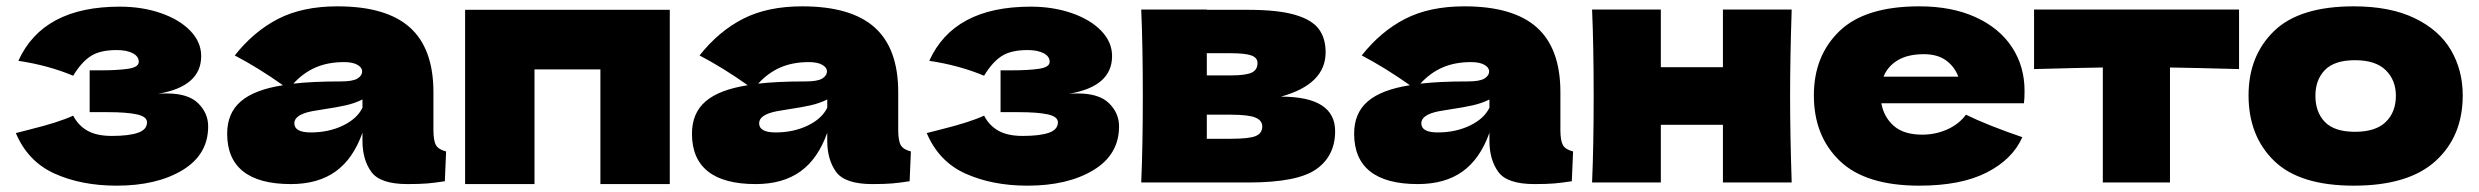

<svg xmlns="http://www.w3.org/2000/svg" viewBox="-20 -576 7823 606"><path d="M507 -281Q574 -281 605.5 -250Q637 -219 637 -177Q637 -88 556 -39Q475 10 348 10Q237 10 152.5 -28Q68 -66 30 -156L73 -167Q166 -190 211 -211Q227 -180 256 -163.5Q285 -147 333 -147Q387 -147 415.5 -157Q444 -167 444 -190Q444 -208 412 -215Q380 -222 320 -222H263V-354H297Q352 -354 385 -359Q418 -364 418 -381Q418 -398 399 -408Q380 -418 348 -418Q296 -418 266.5 -399Q237 -380 211 -337Q132 -370 38 -384Q115 -555 358 -555Q429 -555 488 -534.5Q547 -514 581 -478.5Q615 -443 615 -399Q615 -303 479 -280Q489 -281 507 -281Z M1348 -166Q1348 -132 1356 -118Q1364 -104 1388 -98L1384 -4Q1352 1 1328.5 3Q1305 5 1266 5Q1180 5 1152 -33.5Q1124 -72 1124 -132V-157Q1095 -75 1039.5 -35Q984 5 898 5Q798 5 747.5 -35Q697 -75 697 -154Q697 -219 740 -256Q783 -293 873 -307Q797 -361 721 -401Q781 -477 858 -516.5Q935 -556 1045 -556Q1199 -556 1273.5 -489.5Q1348 -423 1348 -285ZM906 -312Q966 -319 1056 -319Q1093 -319 1108 -328Q1123 -337 1123 -351Q1123 -363 1108 -371.5Q1093 -380 1066 -380Q1015 -380 976 -363Q937 -346 906 -312ZM1124 -236V-262Q1100 -250 1071 -243.5Q1042 -237 1001 -231L965 -225Q909 -214 909 -187Q909 -158 961 -158Q1017 -158 1062 -179.5Q1107 -201 1124 -236Z M1448 -545H2094V5H1875V-357H1667V5H1448Z M2815 -166Q2815 -132 2823 -118Q2831 -104 2855 -98L2851 -4Q2819 1 2795.5 3Q2772 5 2733 5Q2647 5 2619 -33.5Q2591 -72 2591 -132V-157Q2562 -75 2506.5 -35Q2451 5 2365 5Q2265 5 2214.5 -35Q2164 -75 2164 -154Q2164 -219 2207 -256Q2250 -293 2340 -307Q2264 -361 2188 -401Q2248 -477 2325 -516.5Q2402 -556 2512 -556Q2666 -556 2740.5 -489.5Q2815 -423 2815 -285ZM2373 -312Q2433 -319 2523 -319Q2560 -319 2575 -328Q2590 -337 2590 -351Q2590 -363 2575 -371.5Q2560 -380 2533 -380Q2482 -380 2443 -363Q2404 -346 2373 -312ZM2591 -236V-262Q2567 -250 2538 -243.5Q2509 -237 2468 -231L2432 -225Q2376 -214 2376 -187Q2376 -158 2428 -158Q2484 -158 2529 -179.5Q2574 -201 2591 -236Z M3382 -281Q3449 -281 3480.5 -250Q3512 -219 3512 -177Q3512 -88 3431 -39Q3350 10 3223 10Q3112 10 3027.5 -28Q2943 -66 2905 -156L2948 -167Q3041 -190 3086 -211Q3102 -180 3131 -163.5Q3160 -147 3208 -147Q3262 -147 3290.5 -157Q3319 -167 3319 -190Q3319 -208 3287 -215Q3255 -222 3195 -222H3138V-354H3172Q3227 -354 3260 -359Q3293 -364 3293 -381Q3293 -398 3274 -408Q3255 -418 3223 -418Q3171 -418 3141.5 -399Q3112 -380 3086 -337Q3007 -370 2913 -384Q2990 -555 3233 -555Q3304 -555 3363 -534.5Q3422 -514 3456 -478.5Q3490 -443 3490 -399Q3490 -303 3354 -280Q3364 -281 3382 -281Z M4194 -162Q4194 -84 4134.5 -42Q4075 0 3920 0H3582Q3587 -114 3587 -273Q3587 -432 3582 -546H3789V-545H3919Q4013 -545 4066.5 -529.5Q4120 -514 4142 -485Q4164 -456 4164 -411Q4164 -310 4023 -271Q4194 -271 4194 -162ZM3789 -408V-338H3865Q3911 -338 3930 -346.5Q3949 -355 3949 -377Q3949 -394 3929.5 -401Q3910 -408 3865 -408ZM3865 -138Q3922 -138 3943 -146.5Q3964 -155 3964 -177Q3964 -196 3942 -205Q3920 -214 3865 -214H3789V-138Z M4905 -166Q4905 -132 4913 -118Q4921 -104 4945 -98L4941 -4Q4909 1 4885.5 3Q4862 5 4823 5Q4737 5 4709 -33.5Q4681 -72 4681 -132V-157Q4652 -75 4596.5 -35Q4541 5 4455 5Q4355 5 4304.5 -35Q4254 -75 4254 -154Q4254 -219 4297 -256Q4340 -293 4430 -307Q4354 -361 4278 -401Q4338 -477 4415 -516.5Q4492 -556 4602 -556Q4756 -556 4830.5 -489.5Q4905 -423 4905 -285ZM4463 -312Q4523 -319 4613 -319Q4650 -319 4665 -328Q4680 -337 4680 -351Q4680 -363 4665 -371.5Q4650 -380 4623 -380Q4572 -380 4533 -363Q4494 -346 4463 -312ZM4681 -236V-262Q4657 -250 4628 -243.5Q4599 -237 4558 -231L4522 -225Q4466 -214 4466 -187Q4466 -158 4518 -158Q4574 -158 4619 -179.5Q4664 -201 4681 -236Z M5635 -546Q5630 -394 5630 -273Q5630 -152 5635 0H5418V-182H5222V0H5005Q5010 -114 5010 -273Q5010 -432 5005 -546H5222V-364H5418V-546Z M6244 -250H5918Q5926 -206 5957.5 -178.5Q5989 -151 6047 -151Q6089 -151 6126 -167.5Q6163 -184 6185 -214Q6252 -181 6363 -143Q6332 -73 6250.5 -31.5Q6169 10 6038 10Q5868 10 5786.5 -68.5Q5705 -147 5705 -275Q5705 -400 5786 -478Q5867 -556 6038 -556Q6140 -556 6215 -522Q6290 -488 6330 -427.5Q6370 -367 6370 -289Q6370 -263 6368 -250ZM5925 -334H6161Q6149 -366 6122 -385.5Q6095 -405 6052 -405Q6002 -405 5970 -386Q5938 -367 5925 -334Z M7047 -358Q6897 -362 6829 -363V0H6617V-363Q6550 -362 6400 -358V-546H7047Z M7077 -275Q7077 -400 7157.5 -478Q7238 -556 7409 -556Q7524 -556 7601.5 -518.5Q7679 -481 7716 -417.5Q7753 -354 7753 -275Q7753 -146 7667.5 -68Q7582 10 7409 10Q7238 10 7157.5 -68.5Q7077 -147 7077 -275ZM7542 -274Q7542 -323 7510 -354.5Q7478 -386 7413 -386Q7348 -386 7318 -355Q7288 -324 7288 -274Q7288 -222 7318 -191Q7348 -160 7413 -160Q7478 -160 7510 -191Q7542 -222 7542 -274Z"/></svg>

Font: Dela Gothic One
Style: Regular
Weight: 400
Designer: aratakana
Foundry: aratakana
Version: Version 1.004